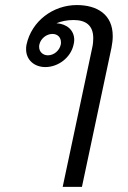

<svg xmlns="http://www.w3.org/2000/svg" viewBox="-20 -528 498 748"><path d="M299.2 200 414.2 -341.7C417.5 -358.3 419.2 -373.3 419.2 -387.5C419.2 -472.5 357.5 -508.3 279.2 -508.3C187.5 -508.3 103.3 -446.7 83.3 -354.2C81.7 -347.5 81.7 -341.7 81.7 -335.8C81.7 -295 113.3 -266.7 156.7 -266.7C206.7 -266.7 255.8 -303.3 266.7 -354.2C268.3 -360.8 269.2 -366.7 269.2 -372.5C269.2 -410.8 240 -435 200 -437.5C218.3 -445 240.8 -450 266.7 -450C314.2 -450 343.3 -429.2 343.3 -379.2C343.3 -368.3 342.5 -355.8 339.2 -341.7L224.2 200ZM184.2 -395.8C204.2 -395.8 217.5 -382.5 217.5 -363.3C217.5 -360 217.5 -357.5 216.7 -354.2C211.7 -330.8 190 -312.5 166.7 -312.5C146.7 -312.5 132.5 -326.7 132.5 -345C132.5 -348.3 132.5 -350.8 133.3 -354.2C138.3 -377.5 160.8 -395.8 184.2 -395.8Z"/></svg>

Font: BoonHome
Style: Book Oblique
Weight: 400
Italic angle: -12°
Designer: Sungsit Sawaiwan
Foundry: Sungsit Sawaiwan
Version: Version 0.2